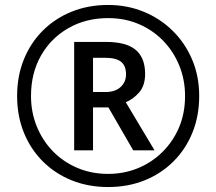

<svg xmlns="http://www.w3.org/2000/svg" viewBox="-20 -744 872 774"><path d="M416 10Q336 10 269 -17Q202 -44 152.5 -93.5Q103 -143 76 -210Q49 -277 49 -357Q49 -437 76 -504Q103 -571 152.5 -620.5Q202 -670 269 -697Q336 -724 416 -724Q492 -724 558.5 -697Q625 -670 675.5 -620.5Q726 -571 754.5 -504Q783 -437 783 -357Q783 -277 756 -210Q729 -143 679.5 -93.5Q630 -44 563 -17Q496 10 416 10ZM416 -43Q480 -43 536 -66Q592 -89 635 -131.5Q678 -174 702 -231Q726 -288 726 -357Q726 -422 703 -479Q680 -536 638.5 -579Q597 -622 540.5 -646.5Q484 -671 416 -671Q326 -671 255.5 -630.5Q185 -590 145 -519.5Q105 -449 105 -357Q105 -292 128 -235Q151 -178 192.5 -135Q234 -92 291 -67.5Q348 -43 416 -43ZM279 -138V-575H407Q489 -575 527 -543Q565 -511 565 -446Q565 -399 541 -371.5Q517 -344 487 -332L603 -138H517L417 -311H355V-138ZM405 -373Q444 -373 466 -393Q488 -413 488 -444Q488 -479 468 -495Q448 -511 404 -511H355V-373Z"/></svg>

Font: Noto Sans Old North Arabian
Style: Regular
Weight: 400
Designer: Monotype Design Team
Foundry: Monotype Imaging Inc.
Version: Version 2.001; ttfautohint (v1.8.4.7-5d5b)